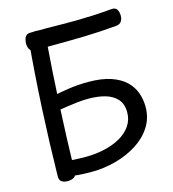

<svg xmlns="http://www.w3.org/2000/svg" viewBox="-116 -872 883 982"><g transform="rotate(-15 325.5 -381.0)"><path d="M115 -732Q116 -752 128.5 -760.5Q141 -769 159 -769Q182 -769 194 -760.5Q206 -752 204 -730Q190 -549 181 -374Q172 -199 168 -22Q168 -1 154.5 7Q141 15 121 15Q102 15 89.5 6.5Q77 -2 78 -26Q81 -200 90 -376.5Q99 -553 115 -732ZM566 -688Q474 -680 397 -678Q320 -676 256 -676Q192 -676 137 -675Q114 -674 105.5 -687.5Q97 -701 97 -718Q97 -739 105 -753.5Q113 -768 133 -768Q179 -769 219.5 -768.5Q260 -768 298.5 -767.5Q337 -767 377.5 -767.5Q418 -768 463.5 -770Q509 -772 564 -777Q585 -779 593.5 -766Q602 -753 602 -732Q602 -716 594 -703Q586 -690 566 -688ZM353 -448Q424 -448 472.5 -431.5Q521 -415 550 -387Q579 -359 591.5 -323.5Q604 -288 604 -250Q604 -190 574 -143.5Q544 -97 493.5 -65Q443 -33 380 -16Q317 1 252 1Q210 1 176 -2Q142 -5 125 -7L136 -88Q159 -84 183 -82.5Q207 -81 243 -81Q296 -81 343.5 -92Q391 -103 427.5 -124Q464 -145 485 -176Q506 -207 506 -247Q506 -291 482.5 -317Q459 -343 420 -354Q381 -365 332 -365Q306 -365 277 -362Q248 -359 221 -355Q194 -351 171 -347Q160 -346 151 -348Q142 -350 137 -359.5Q132 -369 132 -389Q132 -398 137 -408Q142 -418 160 -424Q193 -432 245 -440Q297 -448 353 -448Z"/></g></svg>

Font: Playpen Sans
Style: Regular
Weight: 400
Designer: Laura Meseguer, Veronika Burian, José Scaglione, Kostas Bartsokas, Vera Evstafieva, Tom Grace, Yorlmar Campos
Foundry: TypeTogether
Version: Version 2.000